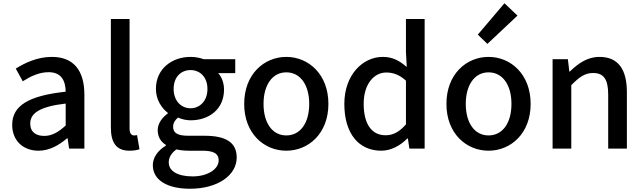

<svg xmlns="http://www.w3.org/2000/svg" viewBox="-20 -914 3956 1181"><path d="M217 13C283 13 342 -20 392 -63H396L405 0H499V-331C499 -477 436 -564 299 -564C211 -564 134 -528 77 -492L120 -414C167 -444 221 -470 279 -470C360 -470 383 -414 384 -350C155 -325 55 -264 55 -146C55 -49 122 13 217 13ZM252 -78C203 -78 166 -100 166 -154C166 -216 221 -258 384 -277V-142C339 -101 300 -78 252 -78Z M776 13C805 13 824 9 838 4L823 -83C813 -81 809 -81 804 -81C790 -81 777 -92 777 -123V-797H662V-129C662 -40 693 13 776 13Z M1148 247C1324 247 1436 161 1436 55C1436 -39 1368 -79 1238 -79H1137C1067 -79 1045 -100 1045 -133C1045 -160 1057 -175 1075 -191C1099 -180 1127 -174 1152 -174C1267 -174 1358 -243 1358 -363C1358 -405 1343 -442 1322 -464H1427V-550H1232C1211 -558 1183 -564 1152 -564C1038 -564 939 -491 939 -367C939 -301 974 -249 1012 -220V-216C981 -194 950 -157 950 -114C950 -69 972 -40 1000 -23V-18C949 13 920 56 920 102C920 198 1016 247 1148 247ZM1152 -248C1095 -248 1048 -293 1048 -367C1048 -441 1094 -483 1152 -483C1210 -483 1256 -440 1256 -367C1256 -293 1209 -248 1152 -248ZM1165 171C1074 171 1018 139 1018 85C1018 57 1032 29 1065 5C1088 10 1113 13 1139 13H1222C1289 13 1325 27 1325 73C1325 124 1261 171 1165 171Z M1741 13C1877 13 2000 -92 2000 -275C2000 -458 1877 -564 1741 -564C1605 -564 1482 -458 1482 -275C1482 -92 1605 13 1741 13ZM1741 -81C1655 -81 1601 -158 1601 -275C1601 -391 1655 -469 1741 -469C1828 -469 1882 -391 1882 -275C1882 -158 1828 -81 1741 -81Z M2325 13C2387 13 2444 -20 2485 -62H2489L2498 0H2592V-797H2477V-593L2482 -502C2437 -540 2397 -564 2334 -564C2211 -564 2098 -453 2098 -275C2098 -92 2187 13 2325 13ZM2352 -82C2266 -82 2217 -151 2217 -276C2217 -395 2279 -468 2356 -468C2397 -468 2436 -455 2477 -418V-149C2437 -103 2398 -82 2352 -82Z M2985 13C3121 13 3244 -92 3244 -275C3244 -458 3121 -564 2985 -564C2849 -564 2726 -458 2726 -275C2726 -92 2849 13 2985 13ZM2985 -81C2899 -81 2845 -158 2845 -275C2845 -391 2899 -469 2985 -469C3072 -469 3126 -391 3126 -275C3126 -158 3072 -81 2985 -81ZM2978 -644 3163 -818 3083 -894 2919 -701Z M3379 0H3494V-390C3542 -439 3577 -465 3628 -465C3693 -465 3721 -427 3721 -332V0H3836V-346C3836 -486 3784 -564 3667 -564C3592 -564 3536 -523 3485 -474H3482L3473 -550H3379Z"/></svg>

Font: Noto Sans HK Medium
Style: Regular
Weight: 500
Designer: Ryoko NISHIZUKA 西塚涼子 (kana, bopomofo & ideographs); Paul D. Hunt (Latin, Greek & Cyrillic); Sandoll Communications 산돌커뮤니
Foundry: Adobe
Version: Version 2.002;hotconv 1.0.116;makeotfexe 2.5.65601